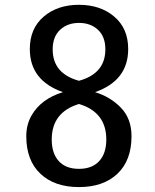

<svg xmlns="http://www.w3.org/2000/svg" viewBox="-20 -760 640 792"><path d="M305.7 -426.8Q414.6 -456.5 414.6 -556.6Q414.6 -608.9 384 -637.2Q353.5 -665.5 305.9 -665.5Q258.3 -665.5 227.8 -637Q197.3 -608.4 197.3 -556.2Q197.3 -456.5 305.7 -426.8ZM522.5 -198.2Q522.5 -98.6 464.6 -43.5Q406.7 11.7 305.7 11.7Q204.6 11.7 146.5 -43.5Q88.4 -98.6 88.4 -198.2Q88.4 -246.1 110.4 -284.2Q149.9 -352.5 239.7 -379.9Q103 -427.7 103 -557.6Q103 -642.6 160.2 -691.4Q217.3 -740.2 305.7 -740.2Q394 -740.2 451.4 -691.4Q508.8 -642.6 508.8 -557.6Q508.8 -427.7 372.1 -379.9Q435.1 -360.8 478.8 -315.7Q522.5 -270.5 522.5 -198.2ZM193.4 -184.6Q193.4 -127.4 222.4 -95.5Q251.5 -63.5 305.7 -63.5Q359.9 -63.5 389.2 -95.5Q418.5 -127.4 418.5 -184.6Q418.5 -297.4 305.7 -331.1Q193.4 -296.9 193.4 -184.6Z"/></svg>

Font: Oxygen Mono
Style: Regular
Weight: 400
Designer: Vernon Adams
Foundry: Vernon Adams
Version: Version 0.201; ttfautohint (v0.8) -r 50 -G 200 -x